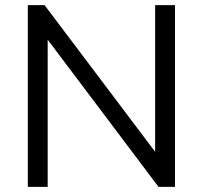

<svg xmlns="http://www.w3.org/2000/svg" viewBox="-20 -725 787 745"><path d="M88 0H165V-571L595 0H659V-705H582V-136L153 -705H88Z"/></svg>

Font: Poppy and Pepper
Style: Regular
Weight: 400
Designer: Thy Ha
Foundry: Thy Ha
Version: Version 0.001;Glyphs 3.2 (3227)